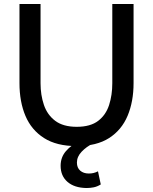

<svg xmlns="http://www.w3.org/2000/svg" viewBox="-20 -727 770 966"><path d="M365 8Q265 8 201.5 -32.5Q138 -73 108 -144Q78 -215 78 -309V-707H184V-308Q184 -249 201 -199Q218 -149 258 -119Q298 -89 366 -89Q435 -89 474 -119Q513 -149 529 -199Q545 -249 545 -308V-707H652V-309Q652 -216 622 -144.5Q592 -73 529 -32.5Q466 8 365 8ZM415 219Q354 218 319.5 188Q285 158 285 107Q285 64 312 33Q339 2 377 -14L446 -4Q415 11 391 36Q367 61 367 91Q367 117 383.5 131.5Q400 146 427 146Q439 146 450 143.5Q461 141 473 135L487 201Q469 212 451.5 215.5Q434 219 415 219Z"/></svg>

Font: Onest Medium
Style: Regular
Weight: 500
Designer: Dmitri Voloshin, Andrey Kudryavtsev
Foundry: Dmitri Voloshin, Andrey Kudryavtsev
Version: Version 1.000;gftools[0.9.33]